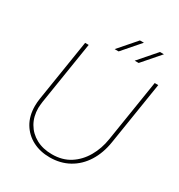

<svg xmlns="http://www.w3.org/2000/svg" viewBox="-205 -1019 1094 1171"><g transform="rotate(30 342.5 -433.5)"><path d="M317 13Q250 13 197 -14.5Q144 -42 113.5 -93Q83 -144 83 -214Q83 -226 84 -239Q85 -252 87 -265L156 -700H181L111 -258Q110 -247 108.5 -236Q107 -225 107 -214Q107 -154 133.5 -108Q160 -62 208 -36Q256 -10 320 -10Q393 -10 446 -44Q499 -78 532.5 -136Q566 -194 577 -265L646 -700H671L601 -258Q588 -175 549.5 -114Q511 -53 451.5 -20Q392 13 317 13ZM472 -757 579 -880H607L500 -757ZM331 -757 438 -880H466L359 -757Z"/></g></svg>

Font: MuseoModerno Thin Thin
Style: Italic
Weight: 250
Italic angle: -9°
Version: Version 1.003